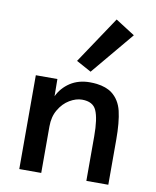

<svg xmlns="http://www.w3.org/2000/svg" viewBox="-87 -858 750 925"><g transform="rotate(10 287.5 -395.5)"><path d="M71.3 -459Q97.7 -459 176.8 -459Q177.7 -438.5 177.7 -375Q197.3 -417 238.3 -444.3Q279.3 -470.7 334 -470.7Q352.5 -470.7 368.2 -468.8Q415 -462.9 443.4 -441.4Q481.4 -412.1 494.1 -359.4Q506.8 -305.7 506.8 -220.7Q506.8 -147.5 506.8 0Q480.5 0 399.4 0Q399.4 -54.7 399.4 -217.8Q399.4 -304.7 381.8 -343.8Q365.2 -381.8 311.5 -381.8Q282.2 -381.8 251 -363.3Q219.7 -344.7 199.2 -309.6Q178.7 -275.4 178.7 -227.5Q178.7 -152.3 178.7 0Q152.3 0 71.3 0Q71.3 -115.2 71.3 -459ZM254.9 -561.5Q293 -619.1 408.2 -791Q431.6 -775.4 502.9 -730.5Q459 -677.7 328.1 -521.5Q309.6 -531.2 254.9 -561.5Z"/></g></svg>

Font: Alata=Ham
Style: Regular
Weight: 400
Designer: Spyros Zevelakis, Eben Sorkin
Version: Version 1.004